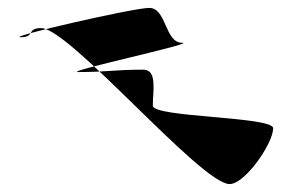

<svg xmlns="http://www.w3.org/2000/svg" viewBox="-20 -600 740 485"><path d="M84 -529C156 -529 488 -135 560 -135C599 -135 670 -238 670 -276C670 -306 366 -303 366 -333C366 -370 378 -424 342 -424C267 -424 252 -418 178 -418C136 -418 482 -492 440 -492C396 -492 401 -580 357 -580C316 -580 -4 -506 32 -506C70 -506 46 -529 84 -529Z"/></svg>

Font: CiSf CamouflageKit II
Style: Regular
Weight: 400
Version: Version 1